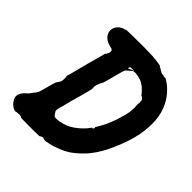

<svg xmlns="http://www.w3.org/2000/svg" viewBox="-186 -796 972 972"><g transform="rotate(45 300.5 -310.0)"><path d="M249 -656Q260 -657 304 -656.5Q348 -656 359 -655Q395 -653 420 -647Q423 -646 423 -645Q423 -642 430 -640Q432 -640 432.5 -639Q433 -638 435 -637Q438 -635 446 -631Q452 -626 454.5 -626Q457 -626 461.5 -625Q466 -624 466.5 -624.5Q467 -625 468 -624Q470 -623 472 -623Q474 -623 474.5 -623Q475 -623 476.5 -622.5Q478 -622 480.5 -621.5Q483 -621 483.5 -622Q484 -623 484 -623Q484 -623 489 -620Q511 -608 532 -587Q558 -561 574 -530Q577 -523 579 -519Q587 -503 593 -480Q594 -473 595 -469.5Q596 -466 597 -460Q598 -454 599 -447Q601 -430 601 -412Q602 -391 597 -354Q593 -322 589 -312Q589 -311 587 -302Q578 -268 563 -229Q556 -211 548 -193Q537 -169 530 -155Q520 -138 517 -132Q514 -127 512 -124Q507 -115 490 -92Q477 -74 458 -56Q441 -39 425 -27Q417 -20 403 -11Q382 2 358 11Q338 19 328 22Q324 23 319.5 24.5Q315 26 304.5 28Q294 30 293 30Q291 32 275 33L271 32Q272 31 270 31Q259 27 253 30Q251 31 250 31Q248 32 246.5 33Q245 34 245 34.5Q245 35 243.5 35.5Q242 36 239.5 36.5Q237 37 222 37Q208 38 161.5 37.5Q115 37 112 37Q109 37 109 36Q110 34 104 33Q101 33 100 32Q97 30 83 32Q80 32 76 32Q68 33 68 34Q68 35 66 34.5Q64 34 60.5 33Q57 32 54 31Q35 22 23 3Q18 -4 16 -12Q14 -16 14 -22.5Q14 -29 15 -33Q18 -43 25 -52Q30 -61 47 -75Q54 -82 60 -91Q62 -96 69 -103Q77 -112 80 -119Q83 -125 91 -156Q93 -163 96 -175L108 -216H109Q111 -216 113 -222Q114 -224 114.5 -224Q115 -224 116.5 -226.5Q118 -229 118 -230Q118 -231 118.5 -231Q119 -231 120 -233Q121 -235 121 -235Q123 -236 124.5 -245.5Q126 -255 125 -256Q125 -257 125.5 -258.5Q126 -260 126 -262Q126 -264 125.5 -264Q125 -264 125 -267Q127 -273 124 -273H123L124 -280Q126 -287 129 -296Q137 -327 140 -337Q140 -341 145 -357Q149 -371 155 -396Q158 -406 159.5 -412Q161 -418 164.5 -430Q168 -442 170 -450Q176 -472 179 -484Q181 -494 181.5 -494.5Q182 -495 183 -495Q186 -495 188 -502Q188 -505 189 -505Q192 -505 192 -511Q192 -512 193 -513Q194 -514 194 -515V-521Q194 -521 194 -523Q195 -527 192 -529Q191 -529 190.5 -530.5Q190 -532 188 -534Q186 -535 172 -538Q164 -540 158 -542.5Q152 -545 148 -547Q142 -549 133 -558Q127 -564 124 -569Q116 -583 116 -595Q116 -605 119 -613Q121 -617 122 -620Q124 -624 129 -630Q132 -633 133 -634Q134 -637 144 -643Q148 -645 150 -646Q153 -649 164 -651Q175 -653 174 -655L225 -656Q241 -656 249 -656ZM321 -535 322 -537Q319 -537 317 -534Q317 -533 317 -533Q317 -533 321 -535ZM347 -535Q347 -536 337 -536Q327 -536 325 -536Q320 -535 318 -531Q314 -526 316 -524Q317 -522 323 -526Q335 -533 346 -535ZM363 -533Q356 -534 351 -533Q343 -533 334 -524Q328 -518 323 -514Q316 -510 312 -503Q308 -495 303 -475Q300 -464 296.5 -451.5Q293 -439 291 -430Q289 -421 288.5 -420Q288 -419 285 -408Q279 -385 277 -381Q276 -379 274 -376Q271 -373 269 -366Q268 -362 266 -358Q261 -348 260 -336L261 -323V-324V-323Q261 -323 260.5 -319.5Q260 -316 258.5 -309.5Q257 -303 255 -295.5Q253 -288 253 -288Q252 -286 247 -266Q246 -261 244.5 -255.5Q243 -250 241.5 -245Q240 -240 237 -230Q233 -215 228 -197Q227 -192 225 -185.5Q223 -179 222 -174Q221 -169 220 -164Q211 -136 209 -121Q208 -114 210 -109Q211 -107 214.5 -103Q218 -99 220 -95Q224 -89 228 -87Q231 -86 238 -86Q258 -86 282 -93Q317 -102 352 -131Q369 -145 384 -162Q394 -174 399 -182Q400 -183 401 -182Q403 -180 405 -182Q409 -185 410 -190Q410 -193 409 -194H408L412 -201Q421 -216 432 -236Q452 -277 465 -321Q476 -356 479 -383Q481 -405 479 -428Q478 -433 479.5 -435.5Q481 -438 480.5 -441.5Q480 -445 479.5 -447.5Q479 -450 479 -450Q480 -452 479.5 -455Q479 -458 477 -461.5Q475 -465 474 -466L472 -467L471 -468Q469 -472 465 -472H462L459 -477Q446 -493 430 -507Q408 -525 383 -530Q375 -531 372 -532Q369 -533 363 -533Z"/></g></svg>

Font: TT2020 Style B
Style: Italic
Weight: 400
Italic angle: -15°
Version: Version 0.2.000